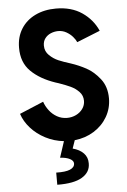

<svg xmlns="http://www.w3.org/2000/svg" viewBox="-63 -773 700 1061"><g transform="rotate(-5 287.0 -242.5)"><path d="M313.5 133.8Q313.5 118.7 293.7 108.2Q273.9 97.7 239.3 95.7L268.6 6.3Q214.4 0.5 167.2 -23.9Q120.1 -48.3 86.9 -85.4Q53.7 -122.6 40 -165L172.9 -220.7Q181.6 -194.8 199 -171.9Q216.3 -148.9 241.7 -134.5Q267.1 -120.1 297.9 -120.1Q324.2 -120.1 347.4 -131.3Q370.6 -142.6 384.5 -162.4Q398.4 -182.1 398.4 -206.1Q398.4 -235.8 378.4 -256.6Q358.4 -277.3 332 -289.6Q305.7 -301.8 266.6 -315.4Q260.7 -316.4 251 -320.3Q166 -349.1 116 -398.4Q65.9 -447.8 66.4 -529.3Q66.4 -588.9 94.5 -633.8Q122.6 -678.7 172.9 -703.1Q223.1 -727.5 288.1 -727.5Q373.5 -727.5 432.4 -687.3Q491.2 -647 518.6 -584L389.6 -532.2Q383.3 -546.9 369.6 -562.7Q356 -578.6 335.2 -590.6Q314.5 -602.5 289.1 -602.5Q267.6 -602.1 248 -593.8Q228.5 -585.4 216.3 -569.1Q204.1 -552.7 204.1 -529.3Q204.1 -497.1 227.1 -475.1Q250 -453.1 277.1 -441.7Q304.2 -430.2 343.8 -418Q387.2 -403.8 428.2 -381.6Q469.2 -359.4 503.2 -315.9Q537.1 -272.5 537.1 -208Q537.1 -152.3 510 -105.7Q482.9 -59.1 435.5 -29.5Q388.2 0 328.6 6.3L313 51.3Q351.6 61.5 373.3 84.2Q395 106.9 394.5 140.6Q395 189.5 349.1 217Q303.2 244.6 210.9 243.2V175.8Q262.7 177.2 288.1 166.3Q313.5 155.3 313.5 133.8Z"/></g></svg>

Font: Reddit Sans Strawberry
Style: Bold
Weight: 700
Designer: Stephen Hutchings
Foundry: Reddit
Version: Version 1.013